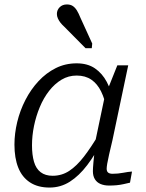

<svg xmlns="http://www.w3.org/2000/svg" viewBox="-20 -832 657 864"><path d="M490 -376 461 -337Q452 -386 435 -420.5Q418 -455 391 -473.5Q364 -492 325 -492Q288 -492 257 -473.5Q226 -455 201 -423Q176 -391 159 -350Q142 -309 133 -265Q124 -221 124 -178Q124 -135 133 -104Q142 -73 163 -57Q184 -41 217 -41Q258 -41 291.5 -63Q325 -85 357.5 -127Q390 -169 426 -230L441 -200Q409 -137 372.5 -89Q336 -41 294.5 -14.5Q253 12 203 12Q150 12 114.5 -11.5Q79 -35 62 -78Q45 -121 45 -181Q45 -231 57.5 -283Q70 -335 94.5 -382.5Q119 -430 153.5 -467Q188 -504 231 -525.5Q274 -547 325 -547Q374 -547 407 -524.5Q440 -502 460.5 -463.5Q481 -425 490 -376ZM557 -538 486 -201Q477 -163 471 -137Q465 -111 462.5 -95.5Q460 -80 460 -73Q460 -61 466.5 -55.5Q473 -50 487 -50Q511 -50 534 -54.5Q557 -59 574 -60L565 -10Q552 -7 536.5 -3.5Q521 0 505 1.5Q489 3 471 3Q449 3 432.5 -4Q416 -11 407 -25.5Q398 -40 398 -62Q398 -74 400.5 -102.5Q403 -131 408 -165L402 -163L453 -406L458 -413L508 -538ZM342 -752Q334 -772 326 -785Q318 -798 307.5 -805Q297 -812 281 -812Q261 -812 248.5 -799.5Q236 -787 236 -769Q236 -759 240.5 -749Q245 -739 252 -730Q259 -721 269 -712L365 -615H393L395 -636Z"/></svg>

Font: Roboto Serif Light
Style: Italic
Weight: 300
Italic angle: -10°
Version: Version 1.007